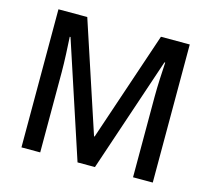

<svg xmlns="http://www.w3.org/2000/svg" viewBox="-102 -836 1055 959"><g transform="rotate(15 425.0 -357.0)"><path d="M376 0H466L666 -595H670C667 -545 663 -473 663 -417V0H765V-714H616L425 -147H422L235 -714H86V0H183V-414C183 -472 179 -546 176 -596H180Z"/></g></svg>

Font: Noto Sans Myanmar SemiCondensed Medium
Style: Regular
Weight: 500
Width: 4
Designer: Monotype Design Team
Foundry: Monotype Imaging Inc.
Version: Version 2.107